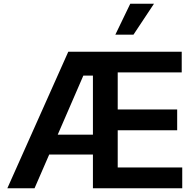

<svg xmlns="http://www.w3.org/2000/svg" viewBox="-20 -1003 1046 1023"><path d="M691.1 -818.2 800.4 -983H674L594.5 -818.2ZM164.1 0 242.2 -179.7H475.1V0H951V-110.8H607.2V-308.9H924V-419.7H607.2V-617.2H948.2V-727.3H343.8L19.2 0ZM424 -600.1H475.1V-285.5H287.6Z"/></svg>

Font: Riot Sans 2.0
Style: Bold
Weight: 600
Designer: Rasmus Andersson
Foundry: rsms
Version: Version 3.006;hotconv 1.0.109;makeotfexe 2.5.65596